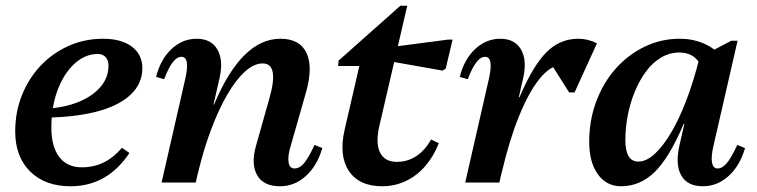

<svg xmlns="http://www.w3.org/2000/svg" viewBox="-20 -636 2639 669"><path d="M226 13Q137 13 85 -38.5Q33 -90 33 -178Q33 -246 56.5 -304.5Q80 -363 121.5 -407Q163 -451 219 -476Q275 -501 339 -501Q403 -501 439.5 -473.5Q476 -446 476 -398Q476 -344 434 -305Q392 -266 312.5 -246Q233 -226 120 -226V-257Q187 -257 241 -276Q295 -295 326.5 -329Q358 -363 358 -407Q358 -426 348 -437Q338 -448 321 -448Q276 -448 239 -413.5Q202 -379 180.5 -321.5Q159 -264 159 -191Q159 -125 186.5 -89Q214 -53 265 -53Q307 -53 341.5 -70Q376 -87 405 -121L431 -103Q354 13 226 13Z M956 13Q898 13 876 -25.5Q854 -64 872 -128L918 -291Q954 -415 895 -415Q865 -415 833.5 -386.5Q802 -358 772 -306.5Q742 -255 715.5 -184.5Q689 -114 669 -30H619L664 -272H726Q822 -501 957 -501Q1024 -501 1047.5 -452.5Q1071 -404 1047 -317L993 -128Q982 -92 985.5 -70.5Q989 -49 1006 -49Q1024 -49 1039.5 -67.5Q1055 -86 1076 -131L1103 -120Q1085 -58 1045.5 -22.5Q1006 13 956 13ZM543 0 625 -359Q634 -398 631 -418Q628 -438 612 -438Q581 -438 552 -360L524 -368Q539 -429 577.5 -465Q616 -501 665 -501Q716 -501 737.5 -463.5Q759 -426 745 -364L662 0Z M1312 13Q1231 13 1195.5 -40.5Q1160 -94 1181 -185L1245 -462L1275 -406H1158L1160 -425L1375 -616H1399L1302 -198Q1288 -138 1304 -105Q1320 -72 1363 -72Q1400 -72 1430.5 -92Q1461 -112 1482 -150L1509 -137Q1491 -91 1461.5 -57Q1432 -23 1393.5 -5Q1355 13 1312 13ZM1522 -390 1302 -429 1312 -468 1541 -498H1557L1533 -397Z M1678 -34 1727 -297H1790Q1837 -407 1884 -454Q1931 -501 1995 -501Q2029 -501 2060 -485L1982 -314H1963L1886 -436H1934V-408Q1898 -408 1860.5 -362Q1823 -316 1789 -232.5Q1755 -149 1728 -34ZM1601 0 1683 -359Q1692 -398 1689 -418Q1686 -438 1670 -438Q1639 -438 1610 -360L1582 -368Q1597 -429 1635.5 -465Q1674 -501 1723 -501Q1774 -501 1795.5 -463.5Q1817 -426 1803 -364L1720 0Z M2144 13Q2093 13 2063 -29Q2033 -71 2033 -142Q2033 -217 2057.5 -282.5Q2082 -348 2125 -396.5Q2168 -445 2225.5 -473Q2283 -501 2349 -501Q2393 -501 2431 -485Q2469 -469 2494 -439L2437 -324Q2437 -388 2414.5 -420.5Q2392 -453 2347 -453Q2313 -453 2283.5 -435.5Q2254 -418 2231 -387Q2208 -356 2192 -317Q2176 -278 2167.5 -235Q2159 -192 2159 -148Q2159 -73 2204 -73Q2232 -73 2261 -99.5Q2290 -126 2318.5 -174Q2347 -222 2372 -288Q2397 -354 2417 -433L2467 -421L2434 -204H2362Q2313 -88 2262 -37.5Q2211 13 2144 13ZM2429 13Q2375 13 2353.5 -25Q2332 -63 2348 -132L2421 -450H2444L2528 -494H2550L2466 -128Q2457 -89 2461 -69Q2465 -49 2480 -49Q2497 -49 2512.5 -67.5Q2528 -86 2549 -131L2576 -120Q2558 -58 2518.5 -22.5Q2479 13 2429 13Z"/></svg>

Font: Platypi Light Medium
Style: Italic
Weight: 500
Italic angle: -13°
Version: Version 1.200